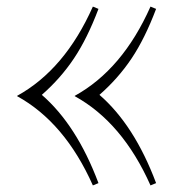

<svg xmlns="http://www.w3.org/2000/svg" viewBox="-20 -549 542 583"><path d="M107 -261Q213 -169 279 7L262 14Q177 -177 32 -257V-258Q177 -338 262 -529L279 -522Q245 -432 204.5 -371.5Q164 -311 107 -261ZM282 -261Q388 -169 454 7L437 14Q352 -177 207 -257V-258Q352 -338 437 -529L454 -522Q420 -432 379.5 -371.5Q339 -311 282 -261Z"/></svg>

Font: Playfair Display
Style: Regular
Weight: 400
Designer: Claus Eggers S?rensen
Foundry: Claus Eggers S?rensen
Version: Version 1.003